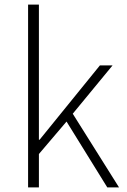

<svg xmlns="http://www.w3.org/2000/svg" viewBox="-20 -814 550 834"><path d="M102 0V-794H149V-207H152L414 -530H469L296 -320L497 0H446L269 -286L149 -145V0Z"/></svg>

Font: Noto Sans HK Thin ExtraLight
Style: Regular
Weight: 250
Version: Version 2.004-H2;hotconv 1.0.118;makeotfexe 2.5.65603